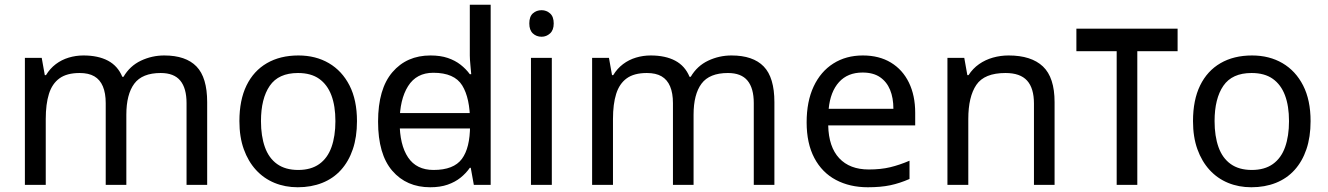

<svg xmlns="http://www.w3.org/2000/svg" viewBox="-20 -780 5603 810"><path d="M673 -546Q764 -546 809 -499.5Q854 -453 854 -349V0H767V-345Q767 -408 740.5 -440Q714 -472 658 -472Q580 -472 546.5 -427Q513 -382 513 -296V0H426V-345Q426 -387 414 -415.5Q402 -444 378 -458Q354 -472 316 -472Q262 -472 231 -449.5Q200 -427 186.5 -384Q173 -341 173 -278V0H85V-536H156L169 -463H174Q191 -491 215.5 -509.5Q240 -528 270 -537Q300 -546 332 -546Q394 -546 435.5 -524Q477 -502 496 -456H501Q528 -502 574.5 -524Q621 -546 673 -546Z M1486 -269Q1486 -202 1468.5 -150.5Q1451 -99 1418.5 -63Q1386 -27 1339.5 -8.5Q1293 10 1236 10Q1183 10 1138 -8.5Q1093 -27 1060 -63Q1027 -99 1008.5 -150.5Q990 -202 990 -269Q990 -358 1020 -419.5Q1050 -481 1106 -513.5Q1162 -546 1239 -546Q1312 -546 1367.5 -513.5Q1423 -481 1454.5 -419.5Q1486 -358 1486 -269ZM1081 -269Q1081 -206 1097.5 -159.5Q1114 -113 1149 -88Q1184 -63 1238 -63Q1292 -63 1327 -88Q1362 -113 1378.5 -159.5Q1395 -206 1395 -269Q1395 -333 1378 -378Q1361 -423 1326.5 -447.5Q1292 -472 1237 -472Q1155 -472 1118 -418Q1081 -364 1081 -269Z M1624 -238V-303H2000V-238ZM1795 10Q1695 10 1635 -59.5Q1575 -129 1575 -267Q1575 -405 1635.5 -475.5Q1696 -546 1796 -546Q1838 -546 1869 -535.5Q1900 -525 1923 -507Q1946 -489 1962 -467H1968Q1967 -480 1964.5 -505.5Q1962 -531 1962 -546V-760H2050V0H1979L1966 -72H1962Q1946 -49 1923 -30.5Q1900 -12 1868.5 -1Q1837 10 1795 10ZM1809 -63Q1894 -63 1928.5 -109.5Q1963 -156 1963 -250V-266Q1963 -366 1930 -419.5Q1897 -473 1808 -473Q1737 -473 1701.5 -416.5Q1666 -360 1666 -265Q1666 -169 1701.5 -116Q1737 -63 1809 -63Z M2308 -536V0H2220V-536ZM2265 -737Q2285 -737 2300.5 -723.5Q2316 -710 2316 -681Q2316 -653 2300.5 -639Q2285 -625 2265 -625Q2243 -625 2228 -639Q2213 -653 2213 -681Q2213 -710 2228 -723.5Q2243 -737 2265 -737Z M3066 -546Q3157 -546 3202 -499.5Q3247 -453 3247 -349V0H3160V-345Q3160 -408 3133.5 -440Q3107 -472 3051 -472Q2973 -472 2939.5 -427Q2906 -382 2906 -296V0H2819V-345Q2819 -387 2807 -415.5Q2795 -444 2771 -458Q2747 -472 2709 -472Q2655 -472 2624 -449.5Q2593 -427 2579.5 -384Q2566 -341 2566 -278V0H2478V-536H2549L2562 -463H2567Q2584 -491 2608.5 -509.5Q2633 -528 2663 -537Q2693 -546 2725 -546Q2787 -546 2828.5 -524Q2870 -502 2889 -456H2894Q2921 -502 2967.5 -524Q3014 -546 3066 -546Z M3620 -546Q3689 -546 3738.5 -516Q3788 -486 3814.5 -431.5Q3841 -377 3841 -304V-251H3474Q3476 -160 3520.5 -112.5Q3565 -65 3645 -65Q3696 -65 3735.5 -74.5Q3775 -84 3817 -102V-25Q3776 -7 3736 1.5Q3696 10 3641 10Q3565 10 3506.5 -21Q3448 -52 3415.5 -113.5Q3383 -175 3383 -264Q3383 -352 3412.5 -415Q3442 -478 3495.5 -512Q3549 -546 3620 -546ZM3619 -474Q3556 -474 3519.5 -433.5Q3483 -393 3476 -321H3749Q3749 -367 3735 -401Q3721 -435 3692.5 -454.5Q3664 -474 3619 -474Z M4235 -546Q4331 -546 4380 -499.5Q4429 -453 4429 -349V0H4342V-343Q4342 -408 4313 -440Q4284 -472 4222 -472Q4133 -472 4099 -422Q4065 -372 4065 -278V0H3977V-536H4048L4061 -463H4066Q4084 -491 4110.5 -509.5Q4137 -528 4169 -537Q4201 -546 4235 -546Z M4948 -659V-564H4778V0H4691V-564H4521V-659Z M5509 -269Q5509 -202 5491.5 -150.5Q5474 -99 5441.5 -63Q5409 -27 5362.5 -8.5Q5316 10 5259 10Q5206 10 5161 -8.5Q5116 -27 5083 -63Q5050 -99 5031.5 -150.5Q5013 -202 5013 -269Q5013 -358 5043 -419.5Q5073 -481 5129 -513.5Q5185 -546 5262 -546Q5335 -546 5390.5 -513.5Q5446 -481 5477.5 -419.5Q5509 -358 5509 -269ZM5104 -269Q5104 -206 5120.5 -159.5Q5137 -113 5172 -88Q5207 -63 5261 -63Q5315 -63 5350 -88Q5385 -113 5401.5 -159.5Q5418 -206 5418 -269Q5418 -333 5401 -378Q5384 -423 5349.5 -447.5Q5315 -472 5260 -472Q5178 -472 5141 -418Q5104 -364 5104 -269Z"/></svg>

Font: utamil05
Style: Book
Weight: 400
Designer: Jelle Bosma - Monotype Design Team
Foundry: Monotype Imaging Inc.
Version: Version 2.003